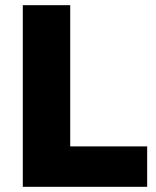

<svg xmlns="http://www.w3.org/2000/svg" viewBox="-20 -721 603 741"><path d="M548 0H68V-701H251V-156H548Z"/></svg>

Font: Argentum Novus
Style: Bold
Weight: 700
Designer: Julieta Ulanovsky (font) & Cristiano Sobral (main changes)
Foundry: Julieta Ulanovsky (font) & Cristiano Sobral (main changes)
Version: Version 3.00;November 27, 2020;FontCreator 13.0.0.2655 64-bi